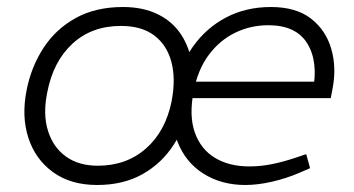

<svg xmlns="http://www.w3.org/2000/svg" viewBox="-20 -521 1011 548"><path d="M257 7Q182 7 131.5 -29.5Q81 -66 61 -127.5Q41 -189 56 -264Q69 -330 104 -384Q139 -438 196 -469.5Q253 -501 331 -501Q388 -501 430 -480.5Q472 -460 496.5 -423Q521 -386 528.5 -336.5Q536 -287 524 -231Q511 -163 476.5 -109Q442 -55 387 -24Q332 7 257 7ZM259 -48Q341 -48 397 -97.5Q453 -147 470 -233Q482 -297 469 -345Q456 -393 420 -420Q384 -447 325 -447Q242 -447 187 -396.5Q132 -346 115 -258Q102 -195 117 -147.5Q132 -100 168.5 -74Q205 -48 259 -48ZM680 7Q612 7 560.5 -25.5Q509 -58 486 -118Q463 -178 478 -260Q492 -333 530 -387Q568 -441 625 -471Q682 -501 753 -501Q825 -501 867.5 -468Q910 -435 925.5 -381.5Q941 -328 929 -267L924 -241H500L509 -288H903L873 -262Q889 -345 857 -397Q825 -449 746 -449Q695 -449 651 -427.5Q607 -406 576 -364.5Q545 -323 533 -262Q519 -191 536 -143Q553 -95 593.5 -70.5Q634 -46 692 -46Q724 -46 756 -52.5Q788 -59 821 -70L854 -81L865 -41L835 -28Q798 -12 757 -2.5Q716 7 680 7Z"/></svg>

Font: REM ExtraLight
Style: Italic
Weight: 250
Italic angle: -11°
Designer: Octavio Pardo
Foundry: Ashler Design
Version: Version 1.005;gftools[0.9.28]